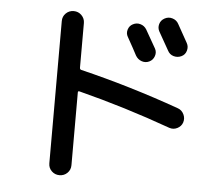

<svg xmlns="http://www.w3.org/2000/svg" viewBox="-56 -833 1112 955"><g transform="rotate(5 500.0 -355.0)"><path d="M573.2 -719.7Q591.8 -729.5 611.3 -723.6Q630.9 -717.8 641.6 -700.2Q686.5 -620.1 693.4 -609.4Q703.1 -591.8 696.3 -571.8Q689.5 -551.8 670.9 -543Q652.3 -534.2 632.8 -541Q613.3 -547.9 602.5 -566.4Q601.6 -568.4 583 -603Q564.5 -637.7 554.2 -654.8Q543.9 -671.9 549.8 -691.4Q555.7 -710.9 573.2 -719.7ZM797.9 -741.2Q842.8 -661.1 848.6 -650.4Q858.4 -632.8 852.5 -612.3Q846.7 -591.8 827.6 -583Q808.6 -574.2 788.6 -580.1Q768.6 -585.9 758.8 -605.5L708 -695.3Q698.2 -712.9 703.6 -732.4Q709 -752 728 -762.2Q747.1 -772.5 767.6 -766.1Q788.1 -759.8 797.9 -741.2ZM219.7 4.9V-705.1Q219.7 -728.5 235.8 -744.1Q252 -759.8 274.9 -759.8Q297.9 -759.8 314 -743.7Q330.1 -727.5 330.1 -705.1V-482.4Q330.1 -473.6 336.9 -471.7Q586.9 -411.1 833 -323.2Q852.5 -316.4 862.3 -296.4Q872.1 -276.4 865.2 -254.9Q858.4 -235.4 838.9 -225.6Q819.3 -215.8 798.8 -222.7Q568.4 -305.7 337.9 -364.3Q330.1 -366.2 330.1 -358.4V4.9Q330.1 28.3 314 43.9Q297.9 59.6 274.9 59.6Q252 59.6 235.8 43.9Q219.7 28.3 219.7 4.9Z"/></g></svg>

Font: Rounded Mgen+ 1m medium
Style: Regular
Weight: 500
Designer: [Source Han Sans]
Ryoko NISHIZUKA  (kana & ideographs); Paul D. Hunt (Latin, Greek & Cyrillic); Wenlong ZHANG  (bopomofo
Version: Version 1.059.20150602